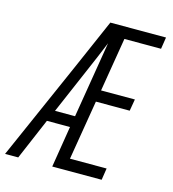

<svg xmlns="http://www.w3.org/2000/svg" viewBox="-114 -825 824 916"><g transform="rotate(15 297.5 -367.5)"><path d="M-5 0 211 -490 318 -735H593L584 -677H403L359 -411H526L516 -353H349L300 -58H481L472 0H228L261 -204H147L60 0ZM172 -260H271L333 -637Q318 -600 302.5 -563.5Q287 -527 271 -490Z"/></g></svg>

Font: Iosevka Light Extended Oblique
Style: Regular
Weight: 300
Width: 7
Italic angle: -9°
Monospace: yes
Designer: Belleve Invis
Foundry: Belleve Invis
Version: Version 32.5.0; ttfautohint (v1.8.4)